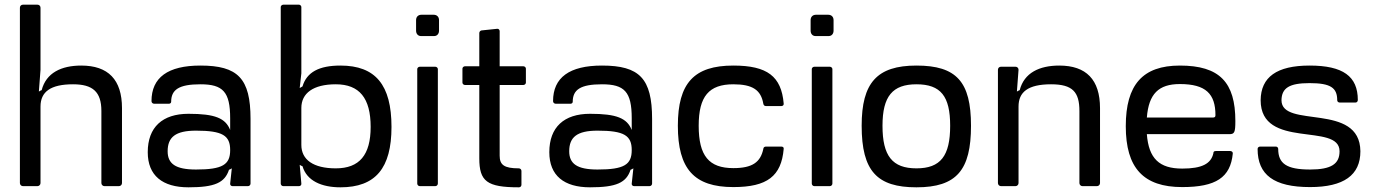

<svg xmlns="http://www.w3.org/2000/svg" viewBox="-20 -795 5875 820"><path d="M65 -762V-13C65 -6 71 0 78 0H140C147 0 153 -6 153 -13V-340C153 -403 196 -435 292 -435C376 -435 413 -403 413 -321V-13C413 -6 419 0 426 0H488C495 0 501 -6 501 -13V-333C501 -455 442 -515 327 -515C242 -515 177 -484 158 -410L153 -408L146 -404L153 -497V-762C153 -770 147 -775 140 -775H78C71 -775 65 -770 65 -762Z M785 5C898 5 940 -15 958 -70L963 -72L970 -76L963 -11C962 -5 967 0 973 0H1039C1045 0 1050 -5 1050 -11V-287C1050 -460 996 -515 836 -515C697 -515 627 -464 627 -363C627 -357 632 -352 638 -352H702C706 -352 711 -355 711 -360C711 -412 744 -435 836 -435C932 -435 963 -403 963 -290V-240C943 -290 899 -309 785 -309C674 -309 611 -252 611 -145C611 -45 674 5 785 5ZM696 -149C696 -209 729 -237 817 -237C931 -237 963 -216 963 -154C963 -92 931 -71 817 -71C729 -71 696 -96 696 -149Z M1257 -775H1190C1184 -775 1179 -770 1179 -765V-11C1179 -5 1184 0 1190 0H1257C1263 0 1268 -5 1267 -11L1260 -91L1267 -87L1272 -85C1290 -23 1353 5 1434 5C1584 5 1652 -77 1652 -253C1652 -432 1584 -515 1434 -515C1343 -515 1290 -487 1272 -426L1267 -423L1260 -419L1267 -482V-765C1267 -770 1262 -775 1257 -775ZM1267 -176V-334C1267 -397 1318 -435 1414 -435C1515 -435 1563 -376 1563 -253C1563 -133 1515 -76 1414 -76C1318 -76 1267 -113 1267 -176Z M1850 -11V-500C1850 -505 1845 -510 1839 -510H1773C1767 -510 1762 -505 1762 -500V-11C1762 -5 1767 0 1773 0H1839C1845 0 1850 -5 1850 -11ZM1757 -664C1757 -650 1766 -640 1780 -641H1832C1846 -640 1855 -650 1855 -664V-709C1855 -723 1846 -732 1832 -732H1780C1766 -732 1757 -723 1757 -709Z M2027 -654V-512H1966C1960 -512 1955 -507 1955 -502V-442C1955 -437 1960 -432 1966 -432H2027V-119C2027 -21 2059 5 2196 5C2202 5 2207 1 2207 -6V-65C2207 -71 2202 -76 2196 -76C2133 -76 2114 -91 2114 -130V-432H2215C2221 -432 2226 -437 2226 -442V-502C2226 -507 2221 -512 2215 -512H2114V-662C2114 -668 2109 -673 2103 -672L2036 -665C2031 -664 2027 -659 2027 -654Z M2500 5C2613 5 2655 -15 2673 -70L2678 -72L2685 -76L2678 -11C2677 -5 2682 0 2688 0H2754C2760 0 2765 -5 2765 -11V-287C2765 -460 2711 -515 2551 -515C2412 -515 2342 -464 2342 -363C2342 -357 2347 -352 2353 -352H2417C2421 -352 2426 -355 2426 -360C2426 -412 2459 -435 2551 -435C2647 -435 2678 -403 2678 -290V-240C2658 -290 2614 -309 2500 -309C2389 -309 2326 -252 2326 -145C2326 -45 2389 5 2500 5ZM2411 -149C2411 -209 2444 -237 2532 -237C2646 -237 2678 -216 2678 -154C2678 -92 2646 -71 2532 -71C2444 -71 2411 -96 2411 -149Z M3112 4C3257 4 3317 -43 3327 -159C3328 -165 3324 -169 3317 -169H3251C3245 -169 3240 -165 3240 -159C3228 -102 3193 -77 3112 -77C3008 -77 2964 -129 2964 -258C2964 -384 3008 -435 3112 -435C3195 -435 3230 -410 3240 -352C3241 -346 3245 -342 3251 -342H3317C3324 -342 3328 -347 3327 -353C3317 -469 3257 -515 3112 -515C2944 -515 2875 -440 2875 -258C2875 -74 2944 4 3112 4Z M3535 -11V-500C3535 -505 3530 -510 3524 -510H3458C3452 -510 3447 -505 3447 -500V-11C3447 -5 3452 0 3458 0H3524C3530 0 3535 -5 3535 -11ZM3442 -664C3442 -650 3451 -640 3465 -641H3517C3531 -640 3540 -650 3540 -664V-709C3540 -723 3531 -732 3517 -732H3465C3451 -732 3442 -723 3442 -709Z M3894 5C4066 5 4127 -69 4127 -258C4127 -446 4065 -515 3894 -515C3725 -515 3660 -441 3660 -258C3660 -64 3726 5 3894 5ZM3749 -258C3749 -384 3792 -435 3894 -435C3998 -435 4038 -384 4038 -258C4038 -129 3997 -76 3894 -76C3791 -76 3749 -129 3749 -258Z M4242 -497V-13C4242 -6 4248 0 4255 0H4317C4324 0 4330 -6 4330 -13V-340C4330 -401 4369 -435 4469 -435C4561 -435 4590 -402 4590 -321V-13C4590 -6 4596 0 4603 0H4665C4672 0 4678 -6 4678 -13V-333C4678 -455 4619 -515 4504 -515C4419 -515 4354 -484 4335 -410L4330 -408L4323 -404L4330 -497C4330 -505 4324 -510 4317 -510H4255C4248 -510 4242 -505 4242 -497Z M5019 -515C4860 -515 4788 -433 4788 -256C4788 -78 4863 4 5029 4C5173 4 5235 -37 5245 -139C5246 -145 5241 -150 5234 -150H5173C5165 -150 5162 -147 5162 -140C5152 -96 5114 -75 5029 -75C4931 -75 4886 -118 4878 -222H5230C5252 -222 5256 -229 5256 -278C5256 -443 5189 -515 5019 -515ZM4878 -293C4886 -394 4928 -436 5019 -436C5130 -436 5171 -394 5171 -303C5171 -296 5168 -293 5160 -293Z M5573 -515C5433 -515 5365 -466 5364 -367C5364 -154 5701 -274 5701 -149C5701 -95 5666 -71 5575 -71C5474 -71 5439 -97 5439 -159C5439 -165 5434 -169 5429 -169H5362C5356 -169 5351 -165 5351 -159C5351 -48 5421 4 5575 4C5719 4 5790 -47 5790 -149C5788 -360 5453 -244 5453 -367C5454 -419 5486 -440 5573 -440C5663 -440 5691 -420 5691 -367C5691 -361 5696 -357 5702 -357H5769C5775 -357 5779 -362 5779 -368C5779 -469 5716 -515 5573 -515Z"/></svg>

Font: Aldone Medium
Style: Regular
Weight: 500
Designer: Pietro Gregorini
Version: Version 1.500;FEAKit 1.0